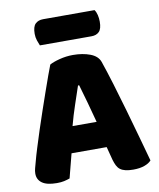

<svg xmlns="http://www.w3.org/2000/svg" viewBox="-91 -892 808 974"><g transform="rotate(-10 313.5 -405.5)"><path d="M194 -588Q211 -598 245.5 -607Q280 -616 315 -616Q365 -616 403.5 -601.5Q442 -587 453 -556Q471 -504 492 -435Q513 -366 534 -292.5Q555 -219 575 -147.5Q595 -76 610 -21Q598 -7 574 1.5Q550 10 517 10Q493 10 476.5 6Q460 2 449.5 -6Q439 -14 432.5 -27Q426 -40 421 -57L403 -126H222Q214 -96 206 -64Q198 -32 190 -2Q176 3 160.5 6.5Q145 10 123 10Q72 10 47.5 -7.5Q23 -25 23 -56Q23 -70 27 -84Q31 -98 36 -117Q43 -144 55.5 -184Q68 -224 83 -270.5Q98 -317 115 -366Q132 -415 147 -458.5Q162 -502 174.5 -536Q187 -570 194 -588ZM314 -459Q300 -417 282.5 -365.5Q265 -314 251 -261H375Q361 -315 346.5 -366.5Q332 -418 320 -459ZM159 -693Q154 -704 148.5 -720.5Q143 -737 143 -755Q143 -792 158 -806.5Q173 -821 198 -821H463Q471 -810 475 -793.5Q479 -777 479 -759Q479 -722 464.5 -707.5Q450 -693 425 -693Z"/></g></svg>

Font: Baloo
Style: Regular
Weight: 400
Designer: Sarang Kulkarni and Ek Type
Foundry: Ek Type
Version: Version 1.443;PS 1.000;hotconv 16.6.51;makeotf.lib2.5.65220;